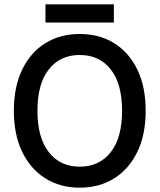

<svg xmlns="http://www.w3.org/2000/svg" viewBox="-20 -857 737 887"><path d="M348 10Q258 10 189.5 -33Q121 -76 82.5 -155.5Q44 -235 44 -345Q44 -456 82.5 -535.5Q121 -615 189.5 -657.5Q258 -700 348 -700Q439 -700 507.5 -657.5Q576 -615 614.5 -535.5Q653 -456 653 -345Q653 -235 614.5 -155.5Q576 -76 507.5 -33Q439 10 348 10ZM348 -87Q439 -87 491.5 -154Q544 -221 544 -345Q544 -470 491.5 -536.5Q439 -603 348 -603Q258 -603 205.5 -536.5Q153 -470 153 -345Q153 -221 205.5 -154Q258 -87 348 -87ZM190 -753V-837H506V-753Z"/></svg>

Font: Radio Canada Big
Style: Regular
Weight: 400
Designer: Étienne Aubert Bonn
Foundry: Coppers and Brasses
Version: Version 1.001